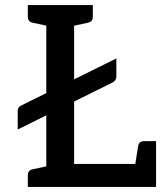

<svg xmlns="http://www.w3.org/2000/svg" viewBox="-20 -739 647 759"><path d="M50 -227V-301Q50 -315 64 -322L440 -508V-436Q440 -428 436 -422.5Q432 -417 425 -413ZM163 0V-719H273V-91H597V0ZM511 -66 526 -161Q528 -172 534 -176.5Q540 -181 549 -181H597V-91ZM90 0V-46Q90 -56 95 -62Q100 -68 110 -70L180 -85L191 0ZM191 -719 180 -634 110 -649Q100 -651 95 -657Q90 -663 90 -673V-719ZM347 -719V-673Q347 -663 342 -657Q337 -651 327 -649L257 -634L246 -719Z"/></svg>

Font: Aleo Medium
Style: Regular
Weight: 500
Designer: Alessio Laiso
Foundry: Alessio Laiso
Version: Version 2.001;gftools[0.9.29]